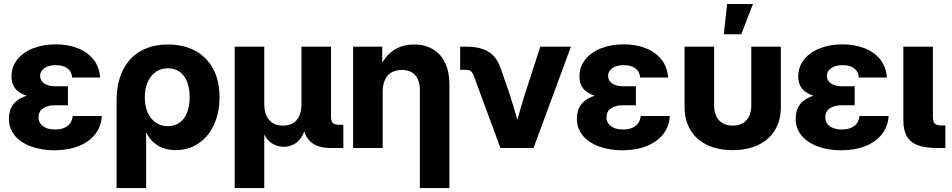

<svg xmlns="http://www.w3.org/2000/svg" viewBox="-20 -753 4844 977"><path d="M25.4 -149.1Q25.4 -224.5 90.1 -255.5Q154.8 -286.5 260.5 -286.5H325.7V-217.4H260.5Q221.9 -217.4 198.9 -201.7Q176 -186 176 -156.7Q176 -137.5 186.2 -123.4Q196.5 -109.3 215.4 -101.7Q234.4 -94.1 260.4 -94.1Q287.1 -94.1 306.4 -102.1Q325.7 -110.1 336.8 -125.4Q347.9 -140.8 350.3 -162.8H498.2Q495.4 -110.2 464.9 -70.8Q434.5 -31.5 380.8 -9.9Q327.1 11.7 257.2 11.7Q191.5 11.7 138.9 -7.3Q86.3 -26.4 55.9 -62.7Q25.4 -99 25.4 -149.1ZM267.8 -250.2Q189.1 -250.2 141.2 -259.4Q93.4 -268.6 65.9 -293.7Q38.5 -318.8 38.5 -364.6Q38.5 -412.5 67.7 -449.6Q96.9 -486.7 148.1 -507Q199.3 -527.3 263.1 -527.3Q325.9 -527.3 376 -507.6Q426.2 -487.8 456.1 -449.8Q485.9 -411.7 489.5 -358.4H347Q345 -388.7 323.4 -405.1Q301.8 -421.5 264.8 -421.5Q241.4 -421.5 223.1 -414.9Q204.9 -408.3 194.5 -395.8Q184.2 -383.3 184.2 -366.7Q184.2 -343.5 204.7 -328.7Q225.2 -313.9 263.1 -313.9H325.7V-250.2Z M573.2 -238.3Q573.2 -332.1 605.9 -396.9Q638.5 -461.7 697.4 -494.1Q756.3 -526.6 835.2 -526.6Q913.4 -526.6 972.6 -495.1Q1031.8 -463.6 1064.5 -403Q1097.1 -342.5 1097.1 -258.1Q1097.1 -179.6 1068.8 -118.4Q1040.6 -57.1 990 -23.1Q939.4 10.9 874.3 10.9Q839.7 10.9 811.2 0.8Q782.6 -9.4 760.9 -28.9Q739.3 -48.4 725.2 -77H723.6V204.1H573.2ZM945.1 -258.4Q945.1 -303.6 932 -336.8Q918.9 -369.9 894.1 -387.7Q869.2 -405.5 834.9 -405.5Q799.9 -405.5 773.2 -387.3Q746.5 -369 731.6 -335.7Q716.8 -302.4 716.8 -258.4Q716.8 -214.1 731.5 -180.6Q746.3 -147.2 772.8 -129.1Q799.3 -110.9 834.1 -110.9Q868.7 -110.9 893.7 -128.9Q918.8 -146.8 931.9 -180Q945.1 -213.2 945.1 -258.4Z M1174.3 -515.6H1324.7V-223.8Q1324.7 -187.9 1336.2 -163.3Q1347.7 -138.7 1369 -126.3Q1390.4 -113.9 1420.1 -113.9Q1449.6 -113.9 1470.7 -126.3Q1491.8 -138.7 1502.9 -163.2Q1514 -187.7 1514 -223.8V-515.6H1664.4V-156.8Q1664.4 -136.5 1673.9 -127.2Q1683.4 -118 1704.6 -118H1727.1V0H1661.8Q1591.2 0 1555.9 -36Q1520.6 -72.1 1520.6 -141V-190.3H1545Q1545 -122.3 1527.3 -81.1Q1509.7 -39.8 1482.5 -22.9Q1455.3 -5.9 1424.4 -5.9Q1392.4 -5.9 1364.6 -22.9Q1336.7 -39.8 1318.6 -80.9Q1300.5 -122 1300.5 -190.3H1324.7V204.1H1174.3Z M1927.2 0H1776.9V-515.6H1925V-380.4H1900.4Q1917 -427.1 1942.5 -459.5Q1968 -491.9 2004 -509.2Q2040 -526.6 2086.8 -526.6Q2142.1 -526.6 2182.6 -502.6Q2223 -478.7 2245 -433Q2266.9 -387.3 2266.9 -323.2V204.1H2116.5V-294.5Q2116.5 -327.8 2105.8 -350.7Q2095 -373.5 2074.4 -385.3Q2053.8 -397.1 2024.6 -397.1Q1995.2 -397.1 1973.3 -385Q1951.5 -372.9 1939.4 -347.7Q1927.2 -322.5 1927.2 -284.8Z M2389.3 -371.4Q2383.9 -385.3 2374.5 -391.5Q2365.1 -397.7 2349.2 -397.7H2321.6V-515.6H2350.2Q2401.5 -515.6 2436.6 -503.4Q2471.8 -491.2 2494.6 -465.2Q2517.5 -439.3 2530.8 -397L2576.2 -265.6Q2598.4 -194.3 2630.9 -79.7H2595Q2604.1 -112.8 2613.2 -145.4Q2634.1 -220.2 2648.3 -265.6L2729.2 -515.6H2885.3L2694.8 0H2526.5Z M2915.5 -149.1Q2915.5 -224.5 2980.2 -255.5Q3044.9 -286.5 3150.7 -286.5H3215.8V-217.4H3150.7Q3112 -217.4 3089.1 -201.7Q3066.1 -186 3066.1 -156.7Q3066.1 -137.5 3076.4 -123.4Q3086.6 -109.3 3105.6 -101.7Q3124.5 -94.1 3150.5 -94.1Q3177.2 -94.1 3196.5 -102.1Q3215.8 -110.1 3227 -125.4Q3238.1 -140.8 3240.4 -162.8H3388.4Q3385.5 -110.2 3355.1 -70.8Q3324.6 -31.5 3270.9 -9.9Q3217.2 11.7 3147.4 11.7Q3081.6 11.7 3029.1 -7.3Q2976.5 -26.4 2946 -62.7Q2915.5 -99 2915.5 -149.1ZM3157.9 -250.2Q3079.2 -250.2 3031.3 -259.4Q2983.5 -268.6 2956.1 -293.7Q2928.6 -318.8 2928.6 -364.6Q2928.6 -412.5 2957.8 -449.6Q2987 -486.7 3038.2 -507Q3089.5 -527.3 3153.2 -527.3Q3216 -527.3 3266.2 -507.6Q3316.3 -487.8 3346.2 -449.8Q3376.1 -411.7 3379.6 -358.4H3237.1Q3235.2 -388.7 3213.5 -405.1Q3191.9 -421.5 3155 -421.5Q3131.5 -421.5 3113.3 -414.9Q3095 -408.3 3084.7 -395.8Q3074.3 -383.3 3074.3 -366.7Q3074.3 -343.5 3094.8 -328.7Q3115.3 -313.9 3153.2 -313.9H3215.8V-250.2Z M3463.4 -208.8V-515.6H3613.8V-218Q3613.8 -185.2 3624.8 -161.8Q3635.8 -138.5 3657 -126.2Q3678.2 -113.9 3708.4 -113.9Q3738.6 -113.9 3759.8 -126.2Q3781 -138.5 3792 -161.8Q3803 -185.2 3803 -218V-515.6H3953.4V-208.8Q3953.4 -141.6 3923.9 -92Q3894.3 -42.4 3839 -15.7Q3783.7 10.9 3708.4 10.9Q3633.1 10.9 3577.8 -15.7Q3522.5 -42.4 3492.9 -92Q3463.4 -141.6 3463.4 -208.8ZM3680 -732.5H3811.6L3752.1 -578.8H3663Z M4028.8 -149.1Q4028.8 -224.5 4093.5 -255.5Q4158.2 -286.5 4264 -286.5H4329.1V-217.4H4264Q4225.3 -217.4 4202.3 -201.7Q4179.4 -186 4179.4 -156.7Q4179.4 -137.5 4189.6 -123.4Q4199.9 -109.3 4218.8 -101.7Q4237.8 -94.1 4263.8 -94.1Q4290.5 -94.1 4309.8 -102.1Q4329.1 -110.1 4340.2 -125.4Q4351.4 -140.8 4353.7 -162.8H4501.7Q4498.8 -110.2 4468.4 -70.8Q4437.9 -31.5 4384.2 -9.9Q4330.5 11.7 4260.6 11.7Q4194.9 11.7 4142.3 -7.3Q4089.7 -26.4 4059.3 -62.7Q4028.8 -99 4028.8 -149.1ZM4271.2 -250.2Q4192.5 -250.2 4144.6 -259.4Q4096.8 -268.6 4069.3 -293.7Q4041.9 -318.8 4041.9 -364.6Q4041.9 -412.5 4071.1 -449.6Q4100.3 -486.7 4151.5 -507Q4202.7 -527.3 4266.5 -527.3Q4329.3 -527.3 4379.4 -507.6Q4429.6 -487.8 4459.5 -449.8Q4489.4 -411.7 4492.9 -358.4H4350.4Q4348.4 -388.7 4326.8 -405.1Q4305.2 -421.5 4268.3 -421.5Q4244.8 -421.5 4226.6 -414.9Q4208.3 -408.3 4197.9 -395.8Q4187.6 -383.3 4187.6 -366.7Q4187.6 -343.5 4208.1 -328.7Q4228.6 -313.9 4266.5 -313.9H4329.1V-250.2Z M4747.2 0Q4686.5 0 4649.2 -14.4Q4611.8 -28.8 4594.2 -59.9Q4576.7 -91 4576.7 -142V-515.6H4727.1V-156.6Q4727.1 -140.9 4731.3 -131.9Q4735.5 -122.9 4744.8 -118.8Q4754 -114.6 4769.8 -114.6H4790.7V0Z"/></svg>

Font: Intratopia Thin
Style: Regular
Weight: 100
Designer: Rasmus Andersson
Foundry: rsms
Version: Version 3.000;Glyphs 3.2.3 (3260)